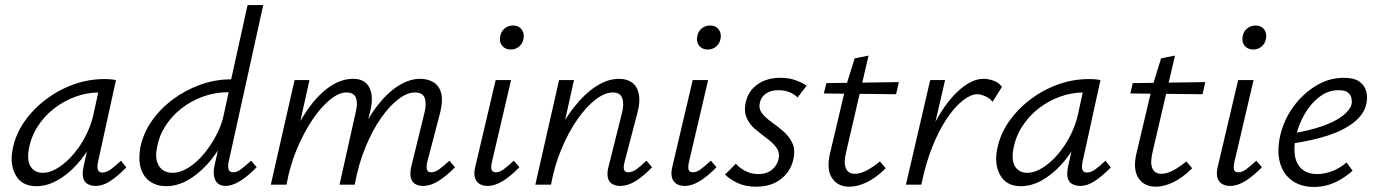

<svg xmlns="http://www.w3.org/2000/svg" viewBox="-20 -731 5442 760"><path d="M124 6Q67 6 42.5 -37Q18 -80 30 -140Q41 -198 75.5 -248Q110 -298 160.5 -336.5Q211 -375 270.5 -396.5Q330 -418 393 -418Q408 -418 419 -417Q430 -416 439 -414L368 -90Q359 -48 385 -48Q401 -48 419 -61Q437 -74 459 -95L480 -68Q445 -33 416 -14Q387 5 359 5Q340 5 326.5 -3Q313 -11 309 -28.5Q305 -46 311 -73L349 -243L386 -277Q374 -221 347 -170Q320 -119 283.5 -79Q247 -39 206 -16.5Q165 6 124 6ZM149 -47Q179 -47 211 -67.5Q243 -88 271.5 -121.5Q300 -155 320.5 -196Q341 -237 350 -278L374 -389L407 -362Q400 -364 391 -364.5Q382 -365 373 -365Q324 -365 278 -348Q232 -331 194 -301.5Q156 -272 129.5 -231Q103 -190 94 -140Q86 -94 102 -70.5Q118 -47 149 -47Z M638 6Q602 6 575.5 -11.5Q549 -29 538 -63Q527 -97 535 -145Q546 -202 580 -251Q614 -300 663.5 -337Q713 -374 772.5 -395.5Q832 -417 895 -417L960 -711H1022L885 -90Q881 -71 885 -60Q889 -49 903 -49Q918 -49 934.5 -61.5Q951 -74 974 -95L996 -69Q961 -33 929.5 -14Q898 5 873 5Q853 5 841.5 -5.5Q830 -16 827 -35Q824 -54 830 -79L866 -243L903 -277Q889 -220 862 -169Q835 -118 798.5 -78.5Q762 -39 721 -16.5Q680 6 638 6ZM662 -47Q694 -47 727 -68Q760 -89 788 -123Q816 -157 837 -197.5Q858 -238 866 -278L890 -389L919 -366H884Q832 -366 784.5 -349Q737 -332 698.5 -302Q660 -272 634.5 -232Q609 -192 601 -145Q595 -115 601 -93Q607 -71 623 -59Q639 -47 662 -47Z M1655 5Q1636 5 1623 -3Q1610 -11 1606 -28.5Q1602 -46 1608 -72L1660 -284Q1669 -319 1661.5 -342Q1654 -365 1622 -365Q1592 -365 1557 -338.5Q1522 -312 1488 -263.5Q1454 -215 1426.5 -148Q1399 -81 1384 0H1340Q1363 -101 1397 -179Q1431 -257 1472 -310.5Q1513 -364 1557 -391.5Q1601 -419 1643 -419Q1674 -419 1696.5 -405Q1719 -391 1726.5 -361.5Q1734 -332 1722 -284L1671 -89Q1667 -71 1670 -60Q1673 -49 1687 -49Q1702 -49 1719 -61.5Q1736 -74 1759 -95L1781 -69Q1747 -34 1715.5 -14.5Q1684 5 1655 5ZM1052 0 1146 -414H1205L1113 0ZM1074 0Q1094 -90 1126.5 -166.5Q1159 -243 1199.5 -300Q1240 -357 1285.5 -388Q1331 -419 1378 -419Q1425 -419 1442.5 -383.5Q1460 -348 1445 -289L1375 0H1324L1388 -287Q1397 -322 1389 -343.5Q1381 -365 1351 -365Q1322 -365 1287 -337Q1252 -309 1218 -259Q1184 -209 1156 -143Q1128 -77 1114 0Z M1910 5Q1891 5 1877.5 -3.5Q1864 -12 1859.5 -29.5Q1855 -47 1862 -74L1942 -414H2003L1927 -89Q1923 -71 1925.5 -60Q1928 -49 1943 -49Q1958 -49 1974.5 -61.5Q1991 -74 2014 -95L2036 -69Q2002 -34 1970.5 -14.5Q1939 5 1910 5ZM2002 -535Q1987 -535 1976.5 -542Q1966 -549 1961.5 -561Q1957 -573 1960 -587Q1963 -606 1977 -618Q1991 -630 2011 -630Q2026 -630 2036 -623Q2046 -616 2050.5 -604Q2055 -592 2052 -577Q2049 -559 2035 -547Q2021 -535 2002 -535Z M2435 5Q2416 5 2403 -3Q2390 -11 2386 -28.5Q2382 -46 2389 -72L2442 -284Q2451 -320 2443 -342.5Q2435 -365 2406 -365Q2374 -365 2337.5 -337Q2301 -309 2266 -259Q2231 -209 2203 -142.5Q2175 -76 2161 0H2116Q2139 -97 2174 -174.5Q2209 -252 2252 -306.5Q2295 -361 2340.5 -390Q2386 -419 2430 -419Q2461 -419 2481.5 -404.5Q2502 -390 2508.5 -359.5Q2515 -329 2503 -284L2452 -89Q2447 -71 2450 -60Q2453 -49 2467 -49Q2483 -49 2500 -61.5Q2517 -74 2539 -95L2561 -69Q2528 -34 2496.5 -14.5Q2465 5 2435 5ZM2099 0 2193 -414H2252L2160 0Z M2690 5Q2671 5 2657.5 -3.5Q2644 -12 2639.5 -29.5Q2635 -47 2642 -74L2722 -414H2783L2707 -89Q2703 -71 2705.5 -60Q2708 -49 2723 -49Q2738 -49 2754.5 -61.5Q2771 -74 2794 -95L2816 -69Q2782 -34 2750.5 -14.5Q2719 5 2690 5ZM2782 -535Q2767 -535 2756.5 -542Q2746 -549 2741.5 -561Q2737 -573 2740 -587Q2743 -606 2757 -618Q2771 -630 2791 -630Q2806 -630 2816 -623Q2826 -616 2830.5 -604Q2835 -592 2832 -577Q2829 -559 2815 -547Q2801 -535 2782 -535Z M2973 8Q2930 8 2899 -7Q2868 -22 2850 -40L2893 -83Q2906 -67 2929.5 -54.5Q2953 -42 2982 -42Q3015 -42 3036 -59.5Q3057 -77 3062 -102Q3067 -128 3053 -147Q3039 -166 3016 -183Q2993 -200 2970.5 -218.5Q2948 -237 2936 -263.5Q2924 -290 2932 -327Q2942 -371 2978.5 -397Q3015 -423 3069 -423Q3103 -423 3129 -413.5Q3155 -404 3173 -392L3137 -345Q3125 -358 3105 -366Q3085 -374 3062 -374Q3030 -374 3011 -360Q2992 -346 2988 -325Q2982 -301 2996.5 -282.5Q3011 -264 3034.5 -247.5Q3058 -231 3081 -211Q3104 -191 3116.5 -164.5Q3129 -138 3120 -99Q3110 -53 3071.5 -22.5Q3033 8 2973 8Z M3342 8Q3296 8 3273.5 -26Q3251 -60 3265 -122L3327 -384L3363 -500L3418 -511L3329 -128Q3319 -86 3328.5 -64.5Q3338 -43 3364 -43Q3385 -43 3410 -56Q3435 -69 3463 -92L3486 -65Q3449 -28 3412 -10Q3375 8 3342 8ZM3241 -361 3251 -402 3538 -406 3527 -358Z M3594 0Q3624 -133 3671 -226.5Q3718 -320 3771.5 -369.5Q3825 -419 3873 -419Q3892 -419 3913 -411.5Q3934 -404 3946 -387L3909 -328Q3898 -342 3880 -350Q3862 -358 3848 -358Q3823 -358 3791.5 -333.5Q3760 -309 3728.5 -262.5Q3697 -216 3670.5 -150Q3644 -84 3627 0ZM3566 0 3662 -414H3721L3625 0Z M4021 6Q3964 6 3939.5 -37Q3915 -80 3927 -140Q3938 -198 3972.5 -248Q4007 -298 4057.5 -336.5Q4108 -375 4167.5 -396.5Q4227 -418 4290 -418Q4305 -418 4316 -417Q4327 -416 4336 -414L4265 -90Q4256 -48 4282 -48Q4298 -48 4316 -61Q4334 -74 4356 -95L4377 -68Q4342 -33 4313 -14Q4284 5 4256 5Q4237 5 4223.5 -3Q4210 -11 4206 -28.5Q4202 -46 4208 -73L4246 -243L4283 -277Q4271 -221 4244 -170Q4217 -119 4180.5 -79Q4144 -39 4103 -16.5Q4062 6 4021 6ZM4046 -47Q4076 -47 4108 -67.5Q4140 -88 4168.5 -121.5Q4197 -155 4217.5 -196Q4238 -237 4247 -278L4271 -389L4304 -362Q4297 -364 4288 -364.5Q4279 -365 4270 -365Q4221 -365 4175 -348Q4129 -331 4091 -301.5Q4053 -272 4026.5 -231Q4000 -190 3991 -140Q3983 -94 3999 -70.5Q4015 -47 4046 -47Z M4555 8Q4509 8 4486.5 -26Q4464 -60 4478 -122L4540 -384L4576 -500L4631 -511L4542 -128Q4532 -86 4541.5 -64.5Q4551 -43 4577 -43Q4598 -43 4623 -56Q4648 -69 4676 -92L4699 -65Q4662 -28 4625 -10Q4588 8 4555 8ZM4454 -361 4464 -402 4751 -406 4740 -358Z M4849 5Q4830 5 4816.5 -3.5Q4803 -12 4798.5 -29.5Q4794 -47 4801 -74L4881 -414H4942L4866 -89Q4862 -71 4864.5 -60Q4867 -49 4882 -49Q4897 -49 4913.5 -61.5Q4930 -74 4953 -95L4975 -69Q4941 -34 4909.5 -14.5Q4878 5 4849 5ZM4941 -535Q4926 -535 4915.5 -542Q4905 -549 4900.5 -561Q4896 -573 4899 -587Q4902 -606 4916 -618Q4930 -630 4950 -630Q4965 -630 4975 -623Q4985 -616 4989.5 -604Q4994 -592 4991 -577Q4988 -559 4974 -547Q4960 -535 4941 -535Z M5181 9Q5129 9 5094 -16.5Q5059 -42 5046.5 -87Q5034 -132 5047 -192Q5061 -255 5098.5 -307Q5136 -359 5188 -391Q5240 -423 5299 -423Q5339 -423 5360 -408.5Q5381 -394 5387.5 -371Q5394 -348 5389 -322Q5380 -279 5339.5 -247Q5299 -215 5236 -194.5Q5173 -174 5095 -163L5097 -203Q5163 -214 5213.5 -231.5Q5264 -249 5294 -272Q5324 -295 5330 -319Q5332 -329 5329.5 -342Q5327 -355 5316 -364.5Q5305 -374 5278 -374Q5238 -374 5204 -348.5Q5170 -323 5146 -282.5Q5122 -242 5111 -197Q5100 -151 5105.5 -116Q5111 -81 5133.5 -61.5Q5156 -42 5195 -42Q5220 -42 5250.5 -52.5Q5281 -63 5310 -88L5334 -55Q5311 -35 5285.5 -20Q5260 -5 5234 2Q5208 9 5181 9Z"/></svg>

Font: Ysabeau
Style: Italic
Weight: 400
Italic angle: -12°
Designer: Christian Thalmann (Catharsis Fonts)
Version: Version 2.000;gftools[0.9.27.dev2+g8671c4b]